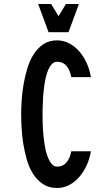

<svg xmlns="http://www.w3.org/2000/svg" viewBox="-20 -932 505 961"><path d="M266 -98Q295 -98 312.5 -118.5Q330 -139 337 -175H435Q429 -138 414 -105Q399 -72 377 -46.5Q355 -21 326.5 -6Q298 9 266 9Q225 9 195.5 -10.5Q166 -30 146 -61Q126 -92 114.5 -132Q103 -172 96.5 -213Q90 -254 88 -293Q86 -332 86 -361Q86 -391 88.5 -430Q91 -469 98 -510Q105 -551 117 -590.5Q129 -630 149 -661Q169 -692 197.5 -711Q226 -730 266 -730Q298 -730 326.5 -715Q355 -700 377 -674.5Q399 -649 414 -616Q429 -583 435 -546H337Q330 -582 312.5 -602.5Q295 -623 266 -623Q248 -623 235.5 -606.5Q223 -590 215 -565Q207 -540 202.5 -509Q198 -478 196 -449Q194 -420 193.5 -396Q193 -372 193 -361Q193 -346 193.5 -320.5Q194 -295 196.5 -266Q199 -237 203.5 -207Q208 -177 216.5 -153Q225 -129 237 -113.5Q249 -98 266 -98ZM236 -912 273 -851 310 -912H375L323 -771H223L171 -912Z"/></svg>

Font: Osterbar
Style: Regular
Weight: 500
Width: 3
Designer: Peter Wiegel, Basierend auf Erbar schmal-halbfette Grotesk v. Jacob Erbar
Foundry: Peter Wiegel
Version: Version 1.0